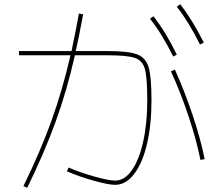

<svg xmlns="http://www.w3.org/2000/svg" viewBox="-20 -866 1040 910"><path d="M314 -604H70V-624H319Q340 -723 354 -802L374 -798Q354 -689 339 -624H489Q588 -624 629.5 -608.5Q671 -593 684.5 -547Q698 -501 698 -391Q698 -274 676.5 -183Q655 -92 615.5 -41Q576 10 526 10Q494 10 424.5 -9.5Q355 -29 297 -54L305 -72Q360 -48 428.5 -29Q497 -10 526 -10Q570 -10 604.5 -58.5Q639 -107 658.5 -194Q678 -281 678 -391Q678 -496 667 -537.5Q656 -579 619.5 -591.5Q583 -604 489 -604H335Q297 -436 243.5 -288.5Q190 -141 109 24L91 16Q171 -147 223.5 -292.5Q276 -438 314 -604ZM707 -789Q766 -714 818 -607L801 -598Q746 -709 691 -777ZM809 -536Q855 -434 893 -320.5Q931 -207 950 -112L930 -108Q911 -203 873.5 -315.5Q836 -428 790 -528ZM834 -846Q890 -775 946 -664L928 -655Q871 -768 818 -834Z"/></svg>

Font: Enso Thin
Style: Regular
Weight: 100
Designer: Coji Morishita
Foundry: UNDERFOREST DESIGN
Version: Version 1.000